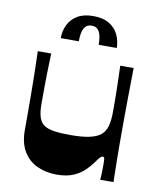

<svg xmlns="http://www.w3.org/2000/svg" viewBox="-79 -745 677 818"><g transform="rotate(10 259.0 -336.0)"><path d="M221.6 10.6Q174.9 10.6 137.1 -6.8Q99.2 -24.3 77.4 -60.6Q55.5 -97 55.5 -152Q55.5 -198.7 55.5 -238.1Q55.5 -277.4 55.2 -310.8Q54.9 -344.2 54.4 -374.5Q53.9 -404.9 53.2 -433.7Q52.5 -462.5 51.5 -493.4H109.7Q108.7 -465.8 108 -442Q107.3 -418.3 106.8 -396.6Q106.3 -375 106.2 -354.6Q106 -334.3 106 -314.7Q106 -295 106 -274.7Q106 -239.5 113 -217.3Q119.9 -195.2 136.4 -184.4Q152.9 -173.6 180.6 -169.6Q208.3 -165.6 250 -165.6Q299.7 -165.6 331.6 -172.4Q363.6 -179.2 381.1 -193.8Q398.6 -208.4 405.2 -233.2Q411.9 -258 411.9 -293.3Q411.9 -311.6 411.9 -332.2Q411.9 -352.9 411.4 -377.3Q410.9 -401.6 410.2 -430.6Q409.5 -459.5 408.2 -493.4H466.3Q466 -460.3 465.3 -429.3Q464.6 -398.4 464.5 -369.4Q464.3 -340.4 464 -314.2Q463.6 -288 463.6 -264.5Q463.6 -241 463.6 -220.6Q463.6 -191.6 463.6 -160.7Q463.6 -129.8 464.1 -99.9Q464.6 -70 465.1 -44.1Q465.6 -18.3 466 0H408.5Q410.2 -18.3 410.5 -34.7Q410.9 -51 410.9 -62.7Q410.9 -82 409.9 -90.5Q408.9 -99 402.5 -99Q397.5 -99 391.5 -93.2Q385.5 -87.3 372.5 -68.7Q361.8 -53.7 343.5 -35Q325.2 -16.3 295.5 -2.8Q265.9 10.6 221.6 10.6ZM138.1 -565.1Q138.1 -596.4 151.1 -623.1Q164.1 -649.8 190.8 -665.8Q217.5 -681.8 259.3 -681.8Q301 -681.8 327.7 -665.8Q354.4 -649.8 367.4 -623.1Q380.4 -596.4 380.4 -565.1H302.3Q302.3 -604.4 291.8 -622.4Q281.3 -640.4 259.3 -640.4Q237.3 -640.4 226.8 -622.4Q216.3 -604.4 216.3 -565.1Z"/></g></svg>

Font: Ojuju ExtraLight
Style: Regular
Weight: 200
Designer: Chisaokwu Joboson, Mirko Velimirovic
Foundry: Udi Foundry
Version: Version 1.000